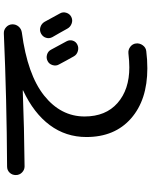

<svg xmlns="http://www.w3.org/2000/svg" viewBox="91 -852 817 1040"><g transform="rotate(-90 500.0 -331.5)"><path d="M689.5 -482.4Q706.1 -491.2 724.6 -485.8Q743.2 -480.5 752 -462.9Q766.6 -435.5 796.9 -379.9Q805.7 -363.3 800.3 -346.2Q794.9 -329.1 778.3 -321.3Q762.7 -313.5 743.7 -318.8Q724.6 -324.2 715.8 -339.8Q708 -353.5 692.9 -380.9Q677.7 -408.2 670.9 -421.9Q662.1 -437.5 668 -456.1Q673.8 -474.6 689.5 -482.4ZM902.3 -499Q918 -470.7 948.2 -415Q957 -399.4 951.2 -380.9Q945.3 -362.3 928.2 -354Q911.1 -345.7 892.6 -352.5Q874 -359.4 865.2 -376Q858.4 -389.6 842.3 -417Q826.2 -444.3 819.3 -457Q810.5 -473.6 815.9 -491.2Q821.3 -508.8 838.4 -518.1Q855.5 -527.3 874 -521.5Q892.6 -515.6 902.3 -499ZM119.1 -607.4Q100.6 -607.4 86.4 -621.1Q72.3 -634.8 72.3 -654.8Q72.3 -674.8 85.4 -688.5Q98.6 -702.1 118.2 -702.1Q482.4 -704.1 838.9 -719.7Q858.4 -720.7 873 -707.5Q887.7 -694.3 888.7 -674.8Q889.6 -655.3 877 -640.1Q864.3 -625 843.8 -622.1Q616.2 -591.8 502.9 -501.5Q389.6 -411.1 389.6 -282.2Q389.6 -168 462.4 -104Q535.2 -40 655.3 -40Q688.5 -40 731.4 -44.9Q751 -46.9 767.1 -34.7Q783.2 -22.5 785.2 -2.9Q787.1 16.6 774.9 33.2Q762.7 49.8 743.2 51.8Q698.2 57.6 650.4 57.6Q479.5 57.6 378.9 -30.8Q278.3 -119.1 278.3 -272.5Q278.3 -383.8 342.8 -470.7Q407.2 -557.6 530.3 -615.2Q531.2 -615.2 531.2 -616.2Q531.2 -617.2 529.3 -617.2Q330.1 -609.4 119.1 -607.4Z"/></g></svg>

Font: Rounded-X Mgen+ 1m medium
Style: Regular
Weight: 500
Designer: [Source Han Sans]
Ryoko NISHIZUKA  (kana & ideographs); Paul D. Hunt (Latin, Greek & Cyrillic); Wenlong ZHANG  (bopomofo
Version: Version 1.059.20150602